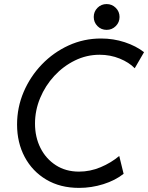

<svg xmlns="http://www.w3.org/2000/svg" viewBox="-20 -917 729 945"><path d="M369.1 7.8Q276.4 7.8 207.8 -33Q139.2 -73.7 101.6 -144.3Q64 -214.8 64 -304.2Q64 -388.2 96.4 -464.4Q128.9 -540.5 186 -599.9Q243.2 -659.2 317.9 -693.4Q392.6 -727.5 477.1 -727.5Q538.6 -727.5 594 -709.2Q649.4 -690.9 689 -660.2L643.1 -581.1Q615.2 -609.9 569.1 -628.7Q522.9 -647.5 470.2 -647.5Q406.2 -647.5 348.9 -619.4Q291.5 -591.3 247.3 -543.5Q203.1 -495.6 177.7 -434.8Q152.3 -374 152.3 -308.6Q152.3 -242.2 179.2 -188.7Q206.1 -135.3 254.9 -103.8Q303.7 -72.3 368.7 -72.3Q423.8 -72.3 475.3 -94Q526.9 -115.7 566.9 -149.4L588.4 -61.5Q546.9 -28.8 488.5 -10.5Q430.2 7.8 369.1 7.8ZM504.9 -770Q478 -770 459.7 -788.6Q441.4 -807.1 441.4 -833.5Q441.4 -859.9 459.7 -878.4Q478 -897 504.9 -897Q531.2 -897 549.8 -878.4Q568.4 -859.9 568.4 -833.5Q568.4 -807.1 549.8 -788.6Q531.2 -770 504.9 -770Z"/></svg>

Font: Reddit Sans
Style: Italic
Weight: 400
Italic angle: -11.25°
Designer: Stephen Hutchings
Version: Version 1.013